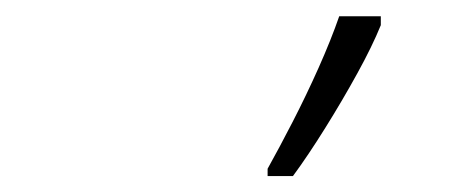

<svg xmlns="http://www.w3.org/2000/svg" viewBox="-20 -827 590 241"><path d="M315.9 -606V-615.2Q330.1 -640.6 347.2 -673.8Q364.3 -707 379.9 -741.9Q395.5 -776.9 405.8 -806.6H458V-795.4Q447.3 -769 428.5 -734.9Q409.7 -700.7 388.2 -666.3Q366.7 -631.8 347.7 -606Z"/></svg>

Font: Open Sans Light
Style: Italic
Weight: 300
Italic angle: -12°
Designer: Monotype Design Team
Foundry: Monotype Imaging Inc.
Version: Version 3.003; ttfautohint (v1.8.4)